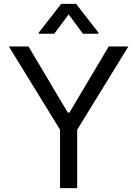

<svg xmlns="http://www.w3.org/2000/svg" viewBox="-20 -966 705 986"><path d="M25.6 -727.3 288.4 -299.7V0H376.4V-299.7L639.2 -727.3H538.4L336.6 -387.8H328.1L126.4 -727.3ZM179 -792.6H258.5L332.4 -892L406.2 -792.6H485.8V-798.3L370.7 -946H294L179 -798.3Z"/></svg>

Font: Margiela Sans
Style: Regular
Weight: 400
Designer: Stefan Endress, Andreas Faust
Version: Version 1.100;FEAKit 1.0